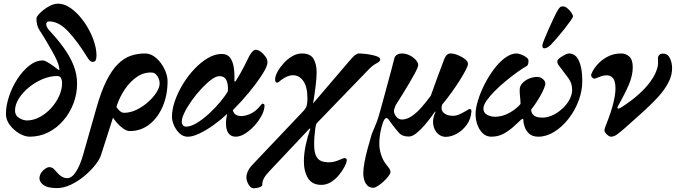

<svg xmlns="http://www.w3.org/2000/svg" viewBox="-20 -720 3629 1031"><path d="M139.3 14Q114.6 14 84.8 -2.7Q55 -19.5 33.5 -47.6Q11.9 -75.7 11.9 -108.7Q11.9 -151.4 28.1 -201.1Q44.3 -250.8 72.7 -294.9Q101.1 -338.9 136.5 -367.1Q171.9 -395.4 210.2 -395.4Q219.9 -395.4 236.2 -385.5Q252.6 -375.7 268.6 -364Q284.6 -352.3 291.6 -346.6Q296.4 -343.4 298 -344.2Q299.6 -345 298.6 -350.8Q295.6 -373.5 283.9 -398.8Q272.2 -424.1 257.1 -450.2Q242 -476.4 228.2 -499.8Q208.7 -533 192.2 -557.8Q175.7 -582.7 175.7 -620.7Q175.7 -628.9 186.9 -641.7Q198 -654.5 215.7 -668.3Q233.3 -682.1 253.1 -691.1Q272.9 -700.2 290.3 -700.2Q328.2 -700.2 364.8 -672.7Q401.3 -645.3 431.6 -602.2Q462 -559.1 480.1 -510.8Q498.1 -462.6 498.1 -421.8Q498.1 -405.2 493.8 -396.5Q489.5 -387.8 477.1 -387.8Q471.7 -387.8 465.8 -391.7Q459.8 -395.6 452.7 -406.3Q397.6 -496.1 346.7 -550.6Q295.8 -605.1 244 -605.1Q237.2 -605.1 232.6 -600.8Q228 -596.5 228 -591.3Q228 -583.7 231.9 -575.3Q235.8 -566.9 242.4 -559.2Q289 -509.7 322.9 -462.5Q356.8 -415.3 375.4 -368Q393.9 -320.7 393.9 -270.9Q393.9 -215.6 374.4 -164.3Q354.8 -113.1 319.9 -72.7Q285 -32.4 238.9 -9.2Q192.9 14 139.3 14ZM125.2 -73.2Q158.2 -73.2 191.5 -90.5Q224.8 -107.8 252.2 -137Q279.7 -166.3 296.5 -202.3Q313.4 -238.4 313.4 -275Q313.4 -289.2 307.6 -300.5Q301.8 -311.8 286.8 -311.8Q248.7 -311.8 209 -295.3Q169.2 -278.7 135.7 -251.3Q102.2 -223.9 81.4 -191.3Q60.7 -158.7 60.7 -125.8Q60.7 -100.2 82.5 -86.7Q104.3 -73.2 125.2 -73.2Z M286.2 290Q234.8 290 212.9 273Q191 256.1 191.8 235.5Q193.5 218.3 202.7 205.6Q212 192.9 223.9 185.2Q235.8 177.5 243.9 177.5Q259.5 177.5 270.3 188.4Q281.1 199.3 290.5 210.6Q299.3 221.1 312.8 228.9Q326.3 236.7 340.8 236.7Q366.2 236.7 388.1 202.1Q410.1 167.5 425.3 114.7L498.4 -142.1Q523.4 -230.4 552.2 -287.4Q581 -344.4 613.4 -376.2Q645.9 -408.1 682 -420.5Q718 -432.9 758.5 -432.9Q784 -432.9 806.1 -417.9Q828.2 -402.9 844.7 -380Q861.2 -357 870.5 -331.7Q879.8 -306.3 879.8 -284.6Q879.8 -208.6 853.5 -147.8Q827.2 -87.1 781.7 -51.6Q736.2 -16.2 676.7 -16.2Q661.7 -16.2 644 -28Q626.2 -39.9 608.9 -59.3Q591.5 -78.6 578 -101.9L599.4 -152.9Q606.7 -143.1 613.8 -134.1Q620.9 -125.1 629 -119.7Q637 -114.2 645.8 -114.2Q678.8 -114.2 712.2 -130.2Q745.7 -146.2 774 -171Q802.3 -195.9 819.8 -223.1Q837.3 -250.2 837.3 -271.7Q837.3 -284.4 832.2 -297.7Q827.1 -311.1 817.4 -320.8Q807.8 -330.5 793.4 -330.5Q750.9 -332.1 714.2 -306.4Q677.5 -280.7 650.7 -240.9Q624 -201.1 609.2 -158.2L522.2 113Q515.2 135.8 491.3 166.1Q467.4 196.5 433.5 224.8Q399.5 253.1 361 271.5Q322.5 290 286.2 290Z M988.7 14.2Q963.5 14.2 944.4 -3.7Q925.4 -21.6 914.4 -46.6Q903.4 -71.7 903.4 -93.1Q903.4 -132.3 919.2 -178Q935 -223.6 962.1 -268.1Q989.1 -312.6 1023.8 -349.3Q1058.5 -386 1096.2 -408.2Q1134 -430.3 1170.3 -430.3Q1200.5 -430.3 1215.3 -410.8Q1230 -391.2 1235.1 -359.2Q1240.3 -327.2 1238.6 -288.1Q1238.6 -283.5 1241.4 -282.2Q1244.1 -281 1247.5 -287.3Q1270.5 -323.6 1289.6 -361.1Q1308.6 -398.6 1320.8 -423.2Q1328.2 -435.7 1336.8 -444.3Q1345.4 -452.9 1352.9 -452.9Q1365.2 -452.9 1379.7 -442.5Q1394.1 -432.1 1405.2 -416.6Q1416.2 -401.1 1416.2 -385.6Q1416.2 -382 1415.7 -378.8Q1415.2 -375.5 1414.2 -372.5Q1409.4 -352.6 1383.3 -312.4Q1357.1 -272.3 1317.3 -223.9Q1277.5 -175.6 1230.2 -128.3Q1235.3 -109.5 1248 -103.1Q1260.8 -96.7 1275.1 -96.7Q1297.5 -96.7 1323.3 -108.3Q1349 -120 1367.4 -140.3Q1376.5 -150.4 1381.9 -157Q1387.4 -163.5 1388.7 -163.5Q1393.6 -163.5 1397 -160.8Q1400.5 -158.2 1400.5 -152.9Q1400.5 -130 1385.8 -101.3Q1371.1 -72.7 1347.6 -46.5Q1324.1 -20.4 1297 -3.2Q1269.9 14 1245.9 14Q1221.4 14 1208 -2.9Q1194.5 -19.8 1193.7 -51.7Q1192.9 -64.6 1194.6 -78.6Q1196.2 -92.6 1199.4 -108.1Q1167.9 -78.2 1128.7 -49.9Q1089.5 -21.7 1052.2 -3.8Q1014.9 14.2 988.7 14.2ZM979.6 -40Q1003.9 -40 1035.8 -59Q1067.7 -78 1101.6 -108.9Q1135.4 -139.8 1164.8 -175.3Q1175.6 -189 1185.8 -202.7Q1196.1 -216.4 1203.7 -230.4Q1206.1 -270 1195.2 -290.6Q1184.3 -311.2 1158.7 -311.2Q1139.8 -311.2 1114.1 -291.9Q1088.4 -272.7 1060.8 -243Q1033.1 -213.2 1009.3 -179.6Q985.4 -146.1 970.8 -115.9Q956.1 -85.8 956.1 -67.2Q956.1 -54.5 962.4 -47.2Q968.8 -40 979.6 -40Z M1342.8 291Q1331.4 291 1322.6 281.4Q1313.7 271.7 1308.4 258.2Q1303.1 244.6 1303.1 233.4Q1303.1 217.8 1310.8 200Q1318.4 182.1 1341 159L1610.8 -125.6Q1624.3 -140.1 1627.6 -155.5Q1630.9 -171 1630.9 -190.7Q1630.9 -253.5 1608.9 -284.7Q1586.9 -316 1553.7 -316Q1522.4 -316 1488.2 -289.2Q1481.4 -284.2 1477.5 -280.3Q1473.6 -276.4 1468.3 -276.4Q1456.5 -276.4 1457.4 -295.9Q1458.1 -312.8 1470.7 -335.6Q1483.2 -358.5 1503.6 -380.9Q1524 -403.3 1549.4 -418.1Q1574.7 -432.9 1601 -432.9Q1646.4 -432.9 1663.3 -404.6Q1680.2 -376.2 1680.3 -331.7Q1680.5 -304 1674.8 -257.6Q1669.1 -211.3 1661.2 -164.6L1852.6 -388.7Q1876.9 -417.4 1887.9 -425.1Q1898.8 -432.9 1908.5 -432.9Q1914 -432.9 1932.1 -431.5Q1950.1 -430 1971 -426.2Q1991.8 -422.4 2006.7 -416.3Q2021.6 -410.1 2021.6 -399.7Q2021.6 -390.2 2001.7 -379.8Q1981.8 -369.5 1962 -349.4L1684.8 -62.5Q1678.5 -56.8 1676.8 -50.2Q1675 -43.6 1673.2 -31.8Q1670 -6.9 1668.4 14.9Q1666.7 36.8 1666.9 55.4Q1667.1 94.5 1676.3 115.4Q1685.6 136.3 1703.4 144Q1721.3 151.6 1746.9 151.6Q1763.3 151.6 1779.9 146.7Q1796.5 141.7 1809.6 135.6Q1817.1 132.5 1821.9 130.7Q1826.6 128.9 1829.4 128.9Q1834.2 128.9 1838.5 131.4Q1842.7 134 1842.1 143.5Q1840 156.6 1828.6 178Q1817.2 199.4 1799 221.2Q1780.7 243 1757.1 257.8Q1733.4 272.7 1705.8 272.7Q1656.2 272.9 1633.9 236.7Q1611.6 200.5 1611.8 145Q1612 103.7 1622 57.7Q1631.9 11.7 1646.4 -29.3H1641.9L1430.2 195.4Q1407.7 218.2 1397.9 236.1Q1388.1 254.1 1388.6 271.7Q1388.8 278.4 1380 282.7Q1371.2 287 1360 289Q1348.8 291 1342.8 291Z M1984.7 288.3Q1964.8 288.3 1952.9 276Q1940.9 263.8 1935.8 246.1Q1930.7 228.5 1930.7 212.7Q1930.7 185.4 1937.3 150.3Q1944 115.3 1954.6 76.1Q1965.2 37 1976.2 0Q1981.2 -13 1993.2 -40.5Q2005.2 -68 2012.2 -92Q2015.2 -102 2023.2 -130.3Q2031.2 -158.6 2041.6 -197.3Q2052.1 -235.9 2063.1 -276.5Q2074.1 -317 2083.6 -352.4Q2093.1 -387.8 2098.2 -408.9Q2102.2 -420.7 2113.1 -426.8Q2123.9 -432.9 2136.4 -432.9Q2161.6 -432.9 2183 -421.2Q2204.5 -409.6 2216.4 -393.9Q2228.2 -378.2 2225 -365.6Q2222.5 -354.7 2210.3 -331.3Q2198.1 -308 2180.1 -277.5Q2162 -247 2142.3 -215Q2122.5 -183.1 2105 -155.7Q2100.7 -145.2 2098 -136.9Q2095.4 -128.6 2095.4 -124.7Q2095.4 -109.9 2107.6 -93.7Q2119.8 -77.4 2141.7 -78.2Q2167.8 -79.9 2193.4 -97.9Q2219 -115.8 2244.3 -144.6Q2269.6 -173.3 2293.3 -206.3Q2311.7 -257.4 2327.7 -301.6Q2343.7 -345.8 2363.8 -397.9Q2371.1 -418.2 2379.9 -425.5Q2388.7 -432.9 2400.4 -432.9Q2416.7 -432.9 2438.8 -424Q2460.9 -415.2 2477.2 -402.3Q2493.5 -389.3 2493 -375.7Q2492.1 -365.8 2480.3 -342.8Q2468.4 -319.8 2448.8 -288.6Q2429.1 -257.4 2404.9 -223.6Q2380.7 -189.8 2354.2 -158.3Q2345.2 -130.3 2362.6 -114.2Q2380.1 -98.1 2412.4 -98.1Q2430.6 -98.1 2449.7 -107.1Q2468.8 -116.1 2483.8 -125.4Q2498.8 -134.7 2502 -134.7Q2506.8 -134.7 2509.4 -131.4Q2512 -128 2511.6 -123.2Q2509.1 -81.5 2486.6 -50.4Q2464.1 -19.3 2433.3 -2.2Q2402.6 14.8 2373 14.8Q2353 14.8 2336.1 2Q2319.2 -10.7 2310.9 -33.1Q2302.6 -55.4 2306.9 -83.8Q2308.7 -92.7 2311.6 -101.9Q2314.5 -111 2318.6 -119.9L2315.8 -120.7Q2311.8 -114.7 2296.3 -93.4Q2280.8 -72.1 2259.9 -47.8Q2239 -23.5 2216.6 -5.1Q2194.2 13.2 2175.2 13.2Q2140.4 13.2 2123.5 -5.5Q2106.5 -24.2 2088.3 -48.5Q2084.9 -52.5 2078.8 -61.4Q2072.7 -70.4 2066.6 -78.2Q2060.5 -86 2056.5 -86Q2049.8 -86 2045 -79.5Q2040.1 -73 2035.1 -58.7Q2031.7 -49.6 2027.2 -31.1Q2022.7 -12.6 2019.7 9.4Q2016.8 31.4 2016.8 52Q2016.8 79.6 2025.7 108.2Q2034.6 136.9 2049.1 156.9Q2059.6 171 2068.2 181.8Q2076.7 192.7 2076.7 203.4Q2076.7 212.2 2066.1 226.1Q2055.4 240 2040.1 254.3Q2024.7 268.5 2009.4 278.4Q1994.1 288.3 1984.7 288.3Z M2618.9 14Q2591.6 14 2572.9 -3.6Q2554.1 -21.2 2543.9 -49Q2533.7 -76.7 2533.7 -106.6Q2533.7 -138.6 2546.9 -181.4Q2560.1 -224.2 2582.4 -268.1Q2604.8 -312 2633.1 -349.5Q2661.3 -386.9 2692.7 -409.9Q2724 -432.9 2754.4 -432.9Q2763.3 -432.9 2778.4 -427.3Q2793.5 -421.8 2805.7 -412.8Q2817.9 -403.8 2817.9 -394.8Q2817.9 -384.6 2816.2 -376.9Q2814.5 -369.3 2808.3 -365.4Q2787 -353.6 2757.2 -332.2Q2727.4 -310.8 2695.9 -284.8Q2664.3 -258.9 2637.1 -231.5Q2609.9 -204.2 2592.9 -179.6Q2575.8 -155.1 2575.8 -137Q2575.8 -115 2595.1 -104Q2614.3 -93 2638.5 -93Q2676.6 -93 2714.1 -113.4Q2751.6 -133.9 2775.2 -161.8Q2774.8 -182 2772.4 -202.4Q2770.1 -222.7 2770.8 -242Q2771.5 -258.3 2785.1 -273.3Q2798.6 -288.2 2820.2 -297.6Q2841.8 -306.9 2865.6 -306.9Q2883.4 -306.9 2897.5 -293.4Q2911.7 -280 2907.6 -264.4Q2903.5 -247.1 2891.1 -223Q2878.8 -198.9 2863.2 -174.9Q2847.6 -150.9 2832.6 -132.1Q2831.6 -114.1 2845.5 -101.2Q2859.5 -88.4 2893.4 -88.4Q2919.8 -88.4 2947.8 -101.4Q2975.8 -114.5 2999.6 -136.3Q3023.4 -158.1 3037.9 -184.9Q3052.3 -211.7 3052.3 -238.3Q3052.3 -272 3033.5 -298.3Q3014.7 -324.7 2993.8 -351.3Q2986.3 -362.4 2979.4 -370.6Q2972.6 -378.8 2972.6 -390.8Q2972.6 -398.5 2985.1 -408.2Q2997.7 -417.9 3012.7 -425.4Q3027.6 -432.9 3034.3 -432.9Q3071.7 -432.9 3089.3 -392.3Q3106.8 -351.8 3106.8 -286.5Q3106.8 -231.4 3086.6 -178.1Q3066.4 -124.9 3032 -81.2Q2997.7 -37.5 2955.7 -11.8Q2913.7 14 2870.8 14Q2837.9 14 2820.2 -3.3Q2802.5 -20.6 2796.2 -42.4Q2789.8 -64.1 2790.1 -76.1Q2790.3 -81.7 2786.9 -81.8Q2783.5 -81.9 2777 -76.3Q2765.6 -66.5 2742.9 -44.6Q2720.1 -22.8 2688.7 -4.4Q2657.3 14 2618.9 14ZM2904.2 -460.6Q2896.2 -460.6 2893.9 -466.2Q2891.5 -471.7 2892.5 -478.2Q2894 -486.7 2903.9 -511.5Q2913.9 -536.2 2927.5 -566.8Q2941.1 -597.4 2954.2 -624.7Q2967.2 -652 2974.9 -664.8Q2982.3 -676.5 2987.2 -681.1Q2992.1 -685.7 3003.2 -685.7Q3014.7 -685.7 3027.1 -675.2Q3039.5 -664.7 3048.2 -652.1Q3056.9 -639.5 3056.9 -632.3Q3056.9 -627 3043.5 -608Q3030.1 -588.9 3010.3 -563.8Q2990.5 -538.7 2970.8 -515.9Q2951.2 -493.2 2937.9 -479.7Q2931.3 -473.1 2922 -466.9Q2912.7 -460.6 2904.2 -460.6Z M3259.4 14Q3253.9 14 3245.1 7.5Q3236.2 1.1 3230.2 -8.2Q3224.2 -17.5 3226.2 -25.3Q3229.7 -38.8 3234.5 -50Q3239.3 -61.3 3244.8 -76.6Q3271.4 -146.7 3280.7 -200.4Q3290 -254.1 3279.7 -284.8Q3269.3 -315.5 3236.3 -315.5Q3223.3 -315.5 3209.8 -311.1Q3196.4 -306.6 3186.4 -302.2Q3176.4 -297.7 3171.5 -297.7Q3164.9 -297.7 3158.2 -305.6Q3151.4 -313.4 3156.3 -324.5Q3166.2 -349 3188.5 -374Q3210.7 -399 3243.2 -416Q3275.6 -432.9 3315.2 -432.9Q3341.2 -432.9 3359.5 -416Q3377.8 -399 3377.8 -359.5Q3377.8 -314.9 3356.8 -265.5Q3335.8 -216.2 3297.2 -148.3Q3296.2 -145.1 3295.7 -141Q3295.1 -136.9 3299.1 -136.9Q3302.1 -136.9 3305.9 -138.1Q3309.7 -139.3 3318.9 -145.1Q3372.3 -179.8 3409 -212.9Q3445.7 -246 3468.4 -276.3Q3491.1 -306.7 3502 -333Q3512.9 -359.4 3513.7 -380.2Q3513.7 -388.7 3513.3 -396Q3513 -403.4 3513 -408.2Q3513 -417.5 3519.9 -424.9Q3526.7 -432.2 3541.1 -432.2Q3565.5 -432.2 3577.3 -407.5Q3589 -382.8 3589 -354.2Q3589 -322.7 3576.6 -293.1Q3564.1 -263.4 3541.5 -233Q3518.9 -202.5 3487.1 -171.1Q3455.3 -139.7 3416.8 -105Q3378.3 -70.2 3334.4 -31.4Q3309.4 -9.9 3293.4 2Q3277.4 14 3259.4 14Z"/></svg>

Font: EB Garamond
Style: Italic
Weight: 400
Italic angle: -17.2°
Designer: Georg Duffner and Octavio Pardo
Foundry: Georg Duffner
Version: Version 1.001